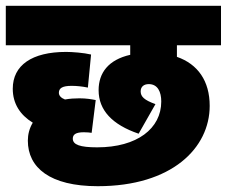

<svg xmlns="http://www.w3.org/2000/svg" viewBox="-20 -642 782 662"><path d="M315 -134C256 -134 231 -143 231 -164C231 -178 241 -186 269 -186C280 -186 290 -185 296 -184L310 -297C295 -300 277 -303 254 -303C238 -303 221 -302 204 -299C191 -304 183 -312 183 -322C183 -338 195 -346 227 -346C244 -346 264 -344 283 -340L294 -454C269 -460 229 -463 208 -463C90 -463 24 -417 24 -336C24 -285 49 -246 93 -219C81 -199 76 -178 76 -157C76 -64 152 0 317 0C573 0 703 -132 703 -277C703 -363 662 -421 590 -446V-486H742V-622H0V-486H429V-453C354 -436 320 -391 320 -331C320 -262 367 -212 458 -181L516 -283C477 -297 465 -309 465 -327C465 -343 476 -352 493 -352C524 -352 536 -325 536 -292C536 -199 453 -134 315 -134Z"/></svg>

Font: Noto Sans Devanagari UI SemiCondensed Black
Style: Regular
Weight: 900
Width: 4
Designer: Jelle Bosma - Monotype Design Team
Foundry: Monotype Imaging Inc.
Version: Version 2.004